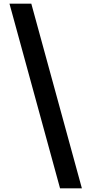

<svg xmlns="http://www.w3.org/2000/svg" viewBox="-20 -819 502 1055"><path d="M152 -799 430 216H310L32 -799Z"/></svg>

Font: Noto Sans Sinhala
Style: Regular
Weight: 400
Designer: Jelle Bosma - Monotype Design Team
Foundry: Monotype Imaging Inc.
Version: Version 2.006